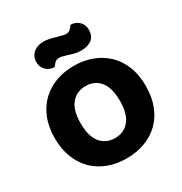

<svg xmlns="http://www.w3.org/2000/svg" viewBox="-197 -994 1097 1157"><g transform="rotate(-30 351.5 -415.5)"><path d="M35 -304Q35 -382 59.5 -442Q84 -502 126.5 -542.5Q169 -583 226.5 -604Q284 -625 351 -625Q418 -625 475.5 -604Q533 -583 576 -542.5Q619 -502 643.5 -442Q668 -382 668 -304Q668 -226 644 -165.5Q620 -105 577.5 -64.5Q535 -24 477 -3Q419 18 351 18Q283 18 225 -3.5Q167 -25 125 -66Q83 -107 59 -167Q35 -227 35 -304ZM215 -304Q215 -213 252 -168Q289 -123 351 -123Q414 -123 451 -168Q488 -213 488 -304Q488 -394 451.5 -439Q415 -484 352 -484Q290 -484 252.5 -439.5Q215 -395 215 -304ZM357 -825Q375 -820 387 -817Q399 -814 407 -814Q429 -814 441 -827Q453 -840 458 -849Q493 -849 516.5 -826.5Q540 -804 540 -769Q540 -724 512 -703Q484 -682 442 -682Q428 -682 414 -683.5Q400 -685 383 -690L343 -702Q329 -706 319.5 -708.5Q310 -711 301 -711Q279 -711 267.5 -698.5Q256 -686 250 -676Q215 -676 191.5 -698.5Q168 -721 168 -756Q168 -778 176.5 -794.5Q185 -811 199 -822Q213 -833 230.5 -838Q248 -843 266 -843Q279 -843 297.5 -840Q316 -837 357 -825Z"/></g></svg>

Font: Baloo Thambi
Style: Regular
Weight: 400
Designer: Aadarsh Rajan and Ek Type
Foundry: Ek Type
Version: Version 1.100;PS 1.000;hotconv 1.0.88;makeotf.lib2.5.647800;